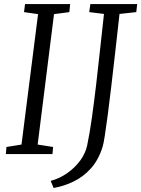

<svg xmlns="http://www.w3.org/2000/svg" viewBox="-20 -763 700 951"><path d="M9 0 12 -35 86.5 -47 168.5 -693 99 -703 104 -743H327.5L323.5 -703L247.5 -693L166.5 -47L243 -35L240 0ZM245.5 168 231 133Q275.5 121 313.5 94.2Q351.5 67.5 377.8 31.5Q404 -4.5 412 -44Q424.5 -103.5 435.5 -182.2Q446.5 -261 456.8 -348.8Q467 -436.5 476.5 -525.2Q486 -614 495 -694L422 -703L427.5 -743H659.5L655 -703L572 -694Q561 -596.5 550.8 -505.5Q540.5 -414.5 531.2 -335.5Q522 -256.5 513.8 -194.2Q505.5 -132 499.2 -91.5Q493 -51 488.5 -37Q468.5 28.5 430.5 70.8Q392.5 113 344.2 136.2Q296 159.5 245.5 168Z"/></svg>

Font: Merriweather 7pt Light
Style: Italic
Weight: 300
Italic angle: -7.8°
Designer: Eben Sorkin
Foundry: Eben Sorkin
Version: Version 2.200;gftools[0.9.31]